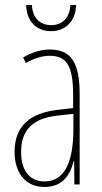

<svg xmlns="http://www.w3.org/2000/svg" viewBox="-20 -734 406 764"><path d="M283 -714H260C258 -667 231 -634 184 -634C137 -634 109 -665 107 -714H84C86 -645 129 -610 183 -610C242 -610 281 -651 283 -714ZM177 -537C143 -537 104 -525 72 -505L83 -483C120 -505 153 -512 177 -512C244 -512 271 -475 271 -355V-304L210 -297C100 -284 38 -234 38 -129C38 -57 73 10 157 10C233 10 261 -43 273 -93H275L276 0H297V-358C297 -489 261 -537 177 -537ZM209 -274 272 -281V-220C272 -97 241 -12 157 -12C99 -12 64 -54 64 -129C64 -217 110 -263 209 -274Z"/></svg>

Font: Noto Sans Sinhala ExtraCondensed Thin
Style: Regular
Weight: 100
Width: 2
Designer: Jelle Bosma - Monotype Design Team
Foundry: Monotype Imaging Inc.
Version: Version 2.006